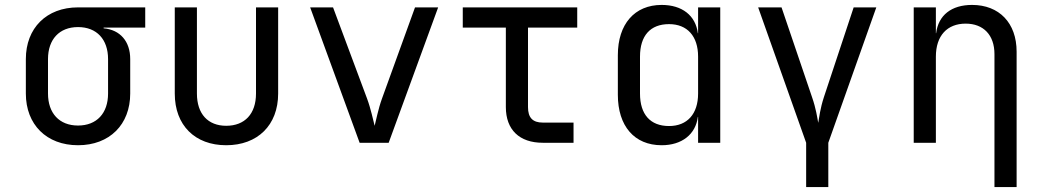

<svg xmlns="http://www.w3.org/2000/svg" viewBox="-20 -580 4240 780"><path d="M570 -550H297C169 -550 85 -466 85 -340V-200C85 -74 169 10 297 10C425 10 509 -74 509 -200V-340C509 -412 468 -459 401 -465V-468H570ZM419 -200C419 -120 373 -70 297 -70C221 -70 175 -120 175 -200V-340C175 -420 221 -470 297 -470C373 -470 419 -420 419 -340Z M899 10C1026 10 1110 -71 1110 -200V-550H1020V-200C1020 -117 974 -69 899 -69C825 -69 780 -117 780 -200V-550H690V-200C690 -71 772 10 899 10Z M1559 0 1760 -550H1666L1532 -180C1516 -136 1508 -91 1502 -69C1496 -91 1487 -137 1471 -180L1333 -550H1240L1441 0Z M2310 0V-82H2185C2144 -82 2125 -102 2125 -145V-468H2325V-550H1860V-468H2035V-145C2035 -53 2090 0 2185 0Z M2816 -445H2815C2806 -517 2751 -560 2668 -560C2558 -560 2490 -482 2490 -356V-195C2490 -68 2557 10 2668 10C2750 10 2806 -34 2815 -105H2816V0H2906V-550H2816ZM2816 -200C2816 -117 2772 -68 2698 -68C2622 -68 2580 -115 2580 -200V-350C2580 -435 2622 -482 2698 -482C2772 -482 2816 -433 2816 -350Z M3345 180V0L3540 -550H3448L3327 -185C3312 -139 3308 -103 3304 -81C3300 -103 3295 -139 3279 -185L3155 -550H3060L3255 0V180Z M3929 -560C3845 -560 3792 -518 3783 -445H3782V-550H3692V0H3782V-350C3782 -435 3828 -484 3903 -484C3975 -484 4020 -438 4020 -360V180H4110V-370C4110 -487 4039 -560 3929 -560Z"/></svg>

Font: Tekne LDO
Style: Regular
Weight: 400
Monospace: yes
Designer: Alessio Laiso, Mario Rullo, Paolo Rosset
Foundry: Alessio Laiso
Version: Version 1.000;hotconv 1.0.109;makeotfexe 2.5.65596